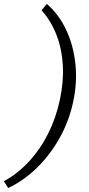

<svg xmlns="http://www.w3.org/2000/svg" viewBox="-64 -732 454 974"><path d="M-22.4 221.9 -44.3 187.3Q25.5 149.5 82.6 87.7Q139.8 26 179.8 -53.4Q219.8 -132.8 239.3 -223.8Q259.1 -315.2 254.8 -398.1Q250.5 -481.1 223.4 -552.6Q196.2 -624.1 146.7 -680L173.8 -712.1Q234.5 -659.5 271.8 -580.3Q309 -501.1 318.7 -406.5Q328.5 -312 306.5 -212Q285.9 -117.3 238.7 -32.6Q191.5 52.1 124.8 117.8Q58.2 183.5 -22.4 221.9Z"/></svg>

Font: Ysabeau
Style: Bold Italic
Weight: 700
Italic angle: -12°
Designer: Christian Thalmann (Catharsis Fonts)
Version: Version 2.002